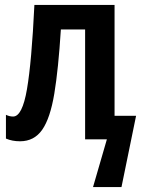

<svg xmlns="http://www.w3.org/2000/svg" viewBox="-20 -563 579 776"><path d="M443 -95H530L471 193H356L412 0H324V-444H226Q216 -284 199.5 -184.5Q183 -85 150.5 -38.5Q118 8 61 8Q29 8 4 -3V-99Q18 -92 33 -92Q70 -92 89 -202.5Q108 -313 119 -543H443Z"/></svg>

Font: Noto Sans Disp Cond SemBd
Style: Regular
Weight: 600
Width: 3
Designer: Monotype Design Team
Foundry: Monotype Imaging Inc.
Version: Version 2.000;GOOG;noto-source:20170915:90ef993387c0; ttfaut